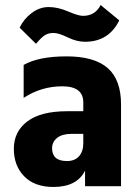

<svg xmlns="http://www.w3.org/2000/svg" viewBox="-20 -740 556 763"><path d="M123 -566 58 -630Q74 -664 105.5 -688Q137 -712 173.5 -712Q210 -712 250.5 -694.5Q291 -677 310 -677Q358 -677 380 -720L454 -659Q412 -574 318 -574Q285 -574 249 -591.5Q213 -609 193 -609Q173 -609 159 -600.5Q145 -592 123 -566ZM192 3Q118 3 76.5 -39Q35 -81 35 -149Q35 -217 88.5 -257.5Q142 -298 247 -298H311V-333Q311 -397 227.5 -397Q144 -397 74 -351V-482Q134 -516 244.5 -516Q355 -516 408 -469.5Q461 -423 461 -325V0H318V-62Q286 3 192 3ZM246 -100Q277 -100 294 -119Q311 -138 311 -171V-208H264Q227 -208 207 -192Q187 -176 187 -151Q187 -100 246 -100Z"/></svg>

Font: Hind Jalandhar
Style: Bold
Weight: 700
Designer: Namrata Goyal
Foundry: Indian Type Foundry
Version: Version 0.702;PS 1.0;hotconv 1.0.81;makeotf.lib2.5.63406